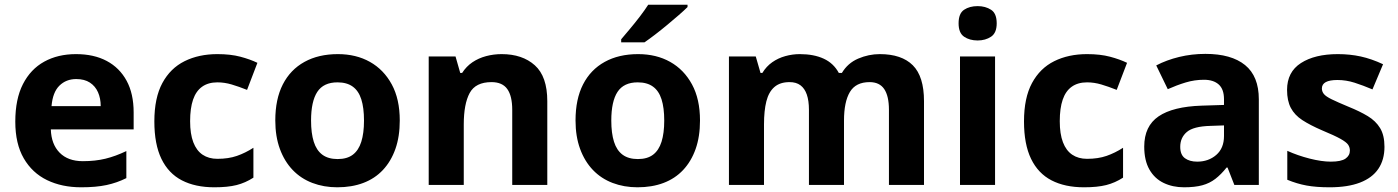

<svg xmlns="http://www.w3.org/2000/svg" viewBox="-20 -786 5942 816"><path d="M303 -556Q379 -556 433.5 -527Q488 -498 518 -443Q548 -388 548 -308V-236H196Q198 -173 233.5 -137Q269 -101 332 -101Q385 -101 428 -111.5Q471 -122 517 -144V-29Q477 -9 432.5 0.5Q388 10 325 10Q243 10 180 -20.5Q117 -51 81 -113Q45 -175 45 -269Q45 -365 77.5 -428.5Q110 -492 168 -524Q226 -556 303 -556ZM304 -450Q261 -450 232.5 -422Q204 -394 199 -335H408Q408 -368 396.5 -394Q385 -420 362 -435Q339 -450 304 -450Z M891 10Q810 10 753 -19.5Q696 -49 666 -111Q636 -173 636 -270Q636 -370 670 -433Q704 -496 764.5 -526Q825 -556 904 -556Q960 -556 1001.5 -545Q1043 -534 1074 -519L1030 -404Q995 -418 964.5 -427Q934 -436 904 -436Q865 -436 839 -417.5Q813 -399 800.5 -362.5Q788 -326 788 -271Q788 -217 801.5 -181.5Q815 -146 841 -128.5Q867 -111 904 -111Q951 -111 987 -123.5Q1023 -136 1057 -158V-31Q1023 -9 985.5 0.5Q948 10 891 10Z M1679 -274Q1679 -205.6 1660.5 -153.1Q1641.9 -100.5 1607.5 -63.7Q1573 -27 1524 -8.5Q1475 10 1413.4 10Q1356.2 10 1307.6 -8.5Q1259 -27 1224 -63.5Q1189 -100 1169.5 -153Q1150 -206 1150 -274.2Q1150 -364.7 1182 -427.3Q1214.1 -489.9 1273.9 -522.9Q1333.7 -556 1416 -556Q1493.4 -556 1552.2 -523Q1611 -490 1645 -427.3Q1679 -364.7 1679 -274ZM1302 -273.8Q1302 -220 1313.5 -183.5Q1325 -147 1350 -128.5Q1375 -110 1415 -110Q1455 -110 1479.5 -128.5Q1504 -147 1515.5 -183.5Q1527 -220 1527 -273.6Q1527 -328 1515.5 -364Q1504 -400 1479 -418Q1454.1 -436 1414.3 -436Q1355 -436 1328.5 -395.5Q1302 -355 1302 -273.8Z M2112 -556Q2200 -556 2253 -508.5Q2306 -461 2306 -356V0H2157V-319Q2157 -378 2136 -407.5Q2115 -437 2069 -437Q2001 -437 1976 -390.5Q1951 -344 1951 -257V0H1802V-546H1916L1936 -476H1944Q1962 -504 1988 -521.5Q2014 -539 2046 -547.5Q2078 -556 2112 -556Z M2955 -274Q2955 -205.6 2936.5 -153.1Q2917.9 -100.5 2883.5 -63.7Q2849 -27 2800 -8.5Q2751 10 2689.4 10Q2632.2 10 2583.6 -8.5Q2535 -27 2500 -63.5Q2465 -100 2445.5 -153Q2426 -206 2426 -274.2Q2426 -364.7 2458 -427.3Q2490.1 -489.9 2549.9 -522.9Q2609.7 -556 2692 -556Q2769.4 -556 2828.2 -523Q2887 -490 2921 -427.3Q2955 -364.7 2955 -274ZM2578 -273.8Q2578 -220 2589.5 -183.5Q2601 -147 2626 -128.5Q2651 -110 2691 -110Q2731 -110 2755.5 -128.5Q2780 -147 2791.5 -183.5Q2803 -220 2803 -273.6Q2803 -328 2791.5 -364Q2780 -400 2755 -418Q2730.1 -436 2690.3 -436Q2631 -436 2604.5 -395.5Q2578 -355 2578 -273.8ZM2902 -756Q2888 -742 2865 -722Q2842 -702 2815.5 -680Q2789 -658 2763.5 -638.5Q2738 -619 2719 -606H2620V-619Q2636 -638 2657.5 -663.5Q2679 -689 2700 -716.5Q2721 -744 2735 -766H2902Z M3719 -556Q3812 -556 3859.5 -508.5Q3907 -461 3907 -356V0H3758V-319.4Q3758 -377.7 3738 -407.4Q3718 -437 3675.8 -437Q3617 -437 3592 -395Q3567 -353 3567 -273.5V0H3418V-319.1Q3418 -358 3409 -384Q3400 -410 3382 -423.5Q3364 -437 3335.5 -437Q3295 -437 3271 -416Q3247 -395 3237 -355.2Q3227 -315.4 3227 -257.2V0H3078V-546H3192L3212.2 -476H3220Q3237 -504 3262 -521.5Q3286.9 -539 3317.5 -547.5Q3348 -556 3379 -556Q3439 -556 3481 -536.5Q3523 -517 3545 -476H3558Q3583 -518 3627.5 -537Q3672 -556 3719 -556Z M4209 -546V0H4060V-546ZM4135 -760Q4168 -760 4192 -744.5Q4216 -729 4216 -686.8Q4216 -646 4192 -630Q4168 -614 4135 -614Q4100.7 -614 4077.4 -630Q4054 -646 4054 -686.8Q4054 -729 4077.4 -744.5Q4100.7 -760 4135 -760Z M4587 10Q4506 10 4449 -19.5Q4392 -49 4362 -111Q4332 -173 4332 -270Q4332 -370 4366 -433Q4400 -496 4460.5 -526Q4521 -556 4600 -556Q4656 -556 4697.5 -545Q4739 -534 4770 -519L4726 -404Q4691 -418 4660.5 -427Q4630 -436 4600 -436Q4561 -436 4535 -417.5Q4509 -399 4496.5 -362.5Q4484 -326 4484 -271Q4484 -217 4497.5 -181.5Q4511 -146 4537 -128.5Q4563 -111 4600 -111Q4647 -111 4683 -123.5Q4719 -136 4753 -158V-31Q4719 -9 4681.5 0.5Q4644 10 4587 10Z M5103 -557Q5213 -557 5271.5 -509.5Q5330 -462 5330 -364V0H5226L5197 -74H5193Q5170 -45 5145.5 -26Q5121 -7 5089.5 1.5Q5058 10 5012 10Q4964 10 4925.5 -8.5Q4887 -27 4865 -65.5Q4843 -104 4843 -163Q4843 -250 4904 -291.5Q4965 -333 5087 -337L5182 -340V-364Q5182 -407 5159.5 -427Q5137 -447 5097 -447Q5057 -447 5019 -435.5Q4981 -424 4943 -407L4894 -508Q4938 -531 4991.5 -544Q5045 -557 5103 -557ZM5124 -251Q5052 -249 5024 -225Q4996 -201 4996 -162Q4996 -128 5016 -113.5Q5036 -99 5068 -99Q5116 -99 5149 -127.5Q5182 -156 5182 -208V-253Z M5864 -162Q5864 -107 5838 -68.5Q5812 -30 5760 -10Q5708 10 5631 10Q5574 10 5533 2.5Q5492 -5 5451 -22V-145Q5495 -125 5546 -112Q5597 -99 5636 -99Q5680 -99 5698.5 -112Q5717 -125 5717 -146Q5717 -160 5709.5 -171Q5702 -182 5677 -196Q5652 -210 5599 -232Q5548 -254 5515 -275.5Q5482 -297 5466 -327.5Q5450 -358 5450 -404Q5450 -480 5509 -518Q5568 -556 5666 -556Q5717 -556 5763 -546Q5809 -536 5858 -513L5813 -406Q5773 -423 5737 -434.5Q5701 -446 5664 -446Q5631 -446 5614.5 -437Q5598 -428 5598 -410Q5598 -397 5606.5 -386.5Q5615 -376 5639.5 -364Q5664 -352 5712 -332Q5759 -313 5793 -292.5Q5827 -272 5845.5 -241.5Q5864 -211 5864 -162Z"/></svg>

Font: Noto Sans Sinhala
Style: Regular
Weight: 400
Designer: Jelle Bosma - Monotype Design Team
Foundry: Monotype Imaging Inc.
Version: Version 2.006